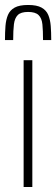

<svg xmlns="http://www.w3.org/2000/svg" viewBox="-33 -752 226 772"><path d="M62 0V-510H97V0ZM80 -732Q115 -732 134 -721.5Q153 -711 161 -692Q169 -673 171 -647.5Q173 -622 173 -591H140Q140 -629 137.5 -654Q135 -679 122 -691.5Q109 -704 80 -704Q51 -704 38.5 -691.5Q26 -679 23 -654.5Q20 -630 20 -591H-13Q-13 -622 -11 -647.5Q-9 -673 -1 -692Q7 -711 26 -721.5Q45 -732 80 -732Z"/></svg>

Font: Saira ExtraCondensed Thin
Style: Regular
Weight: 250
Width: 2
Designer: Hector Gatti with collaboration of the Omnibus-Type team
Foundry: Omnibus-Type
Version: Version 1.101